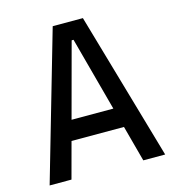

<svg xmlns="http://www.w3.org/2000/svg" viewBox="-104 -782 794 870"><g transform="rotate(-15 293.0 -346.5)"><path d="M22 0 222.2 -693.4H363.8L564 0H461.4L297.4 -609.4H288.6L124.5 0ZM114.7 -168.9V-261.7H466.3V-168.9Z"/></g></svg>

Font: Cascadia Code
Style: Regular
Weight: 400
Monospace: yes
Designer: Aaron Bell
Foundry: Saja Typeworks
Version: Version 2106.017